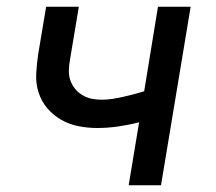

<svg xmlns="http://www.w3.org/2000/svg" viewBox="-20 -550 640 570"><path d="M362 0 393 -187Q362 -179 330.5 -174.5Q299 -170 269 -170Q240 -170 212.5 -175.5Q185 -181 161.5 -194.5Q138 -208 120.5 -228.5Q103 -249 94.5 -275.5Q86 -302 87.5 -330.5Q89 -359 93 -387L117 -530H214L188 -374Q185 -358 184.5 -342Q184 -326 188.5 -312.5Q193 -299 202 -287.5Q211 -276 224 -268Q237 -260 251.5 -257Q266 -254 282 -254Q298 -254 314 -256.5Q330 -259 345.5 -262.5Q361 -266 376.5 -270Q392 -274 408 -279L449 -530H546L458 0Z"/></svg>

Font: Iosevka Curly MdExObl
Style: Regular
Weight: 500
Width: 7
Italic angle: -9°
Monospace: yes
Designer: Belleve Invis
Foundry: Belleve Invis
Version: Version 11.1.0; ttfautohint (v1.8.3)